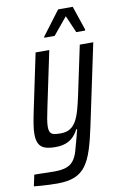

<svg xmlns="http://www.w3.org/2000/svg" viewBox="-128 -770 643 1023"><g transform="rotate(-10 193.5 -258.5)"><path d="M97 198Q76 198 53 197Q30 196 9 194.5Q-12 193 -29 191L-16 130Q-3 130 16 130.5Q35 131 55 131.5Q75 132 92 132Q132 132 156.5 123.5Q181 115 196 96Q211 77 220 47Q229 17 240 -26Q242 -36 245.5 -48Q249 -60 251 -69H246Q235 -47 218.5 -30Q202 -13 178 -4Q154 5 121 5Q84 5 62.5 -3.5Q41 -12 31.5 -31.5Q22 -51 22 -82Q22 -105 27 -136Q32 -167 40 -205L104 -510H178L116 -215Q108 -178 103.5 -152Q99 -126 99 -109Q99 -89 105 -78.5Q111 -68 125 -65Q139 -62 160 -62Q193 -62 213 -75Q233 -88 246 -111.5Q259 -135 268.5 -169Q278 -203 287 -245L343 -510H416L323 -70Q308 2 291.5 53Q275 104 251.5 136Q228 168 191 183Q154 198 97 198ZM163 -579 164 -585 262 -715H341L385 -585L384 -579H336L296 -672L219 -579Z"/></g></svg>

Font: Saira Condensed
Style: Italic
Weight: 400
Width: 3
Italic angle: -12°
Designer: Hector Gatti with collaboration of the Omnibus-Type team
Foundry: Omnibus-Type
Version: Version 1.100